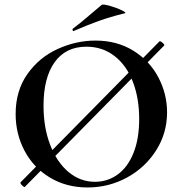

<svg xmlns="http://www.w3.org/2000/svg" viewBox="-20 -815 829 847"><path d="M89 10Q84 10 76 1.5Q68 -7 71 -11L684 -633H685Q690 -633 698.5 -625Q707 -617 704 -614L90 9ZM49 -312Q49 -415 101 -488.5Q153 -562 234.5 -599Q316 -636 401 -636Q496 -636 568 -591.5Q640 -547 678.5 -474Q717 -401 717 -319Q717 -228 669 -152Q621 -76 540.5 -32Q460 12 366 12Q273 12 200.5 -31.5Q128 -75 88.5 -149.5Q49 -224 49 -312ZM594 -290Q594 -382 566 -454.5Q538 -527 485 -568Q432 -609 361 -609Q270 -609 221 -540.5Q172 -472 172 -349Q172 -252 201.5 -175.5Q231 -99 282.5 -56Q334 -13 399 -13Q455 -13 499.5 -45.5Q544 -78 569 -140.5Q594 -203 594 -290ZM305 -678Q301 -678 300 -682.5Q299 -687 302 -689Q331 -710 383 -755Q413 -781 428 -793Q433 -798 463.5 -789.5Q494 -781 517.5 -769.5Q541 -758 529 -756Q467 -741 415.5 -722.5Q364 -704 307 -679Z"/></svg>

Font: Cormorant Unicase
Style: Bold
Weight: 700
Designer: Christian Thalmann (Catharsis Fonts)
Foundry: Catharsis Fonts
Version: Version 4.000